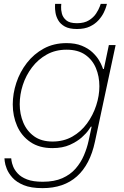

<svg xmlns="http://www.w3.org/2000/svg" viewBox="-20 -763 641 993"><path d="M200 210Q140 210 102.5 194.5Q65 179 44.5 156Q24 133 15 110Q6 87 4.5 71.5Q3 56 3 56H38Q38 56 39.5 68Q41 80 48 98Q55 116 72 134.5Q89 153 120 165Q151 177 201 177Q261 177 302.5 158.5Q344 140 371 109Q398 78 414 40.5Q430 3 438 -34L454 -108H450Q450 -108 438.5 -91Q427 -74 403 -52.5Q379 -31 341.5 -14Q304 3 251 3Q183 3 137 -28.5Q91 -60 68.5 -111.5Q46 -163 46 -223Q46 -279 64.5 -335Q83 -391 119 -437.5Q155 -484 206.5 -512Q258 -540 324 -540Q370 -540 403 -526.5Q436 -513 457.5 -493Q479 -473 491 -453Q503 -433 508 -419.5Q513 -406 513 -406H517L543 -530H578L471 -30Q446 88 378 149Q310 210 200 210ZM252 -31Q309 -31 354 -56.5Q399 -82 430 -124.5Q461 -167 477.5 -217.5Q494 -268 494 -317Q494 -368 476 -411Q458 -454 420.5 -480Q383 -506 324 -506Q267 -506 222 -481Q177 -456 145.5 -414.5Q114 -373 98 -323.5Q82 -274 82 -224Q82 -173 100.5 -129Q119 -85 156.5 -58Q194 -31 252 -31ZM378 -613Q338 -613 315 -626Q292 -639 281 -658.5Q270 -678 267 -697.5Q264 -717 264.5 -730Q265 -743 265 -743H297Q297 -743 296 -728Q295 -713 300 -693Q305 -673 322.5 -658Q340 -643 378 -643Q416 -643 440 -658Q464 -673 477 -693Q490 -713 495.5 -728Q501 -743 501 -743H533Q533 -743 529.5 -730Q526 -717 516.5 -697.5Q507 -678 489.5 -658.5Q472 -639 445 -626Q418 -613 378 -613Z"/></svg>

Font: Be Vietnam Pro Variable Thin
Style: Italic
Weight: 100
Italic angle: -12°
Designer: Lam Bao, Tony Le, Vietanh Nguyen
Foundry: Yellow Type Foundry
Version: Version 1.002